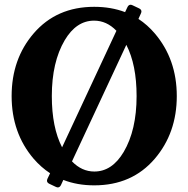

<svg xmlns="http://www.w3.org/2000/svg" viewBox="-20 -776 799 814"><path d="M379.4 9.8Q307.6 9.8 248.5 -13.2L238.8 7.8Q233.9 18.6 225.1 18.6Q221.7 18.6 216.3 16.1L189.5 3.4Q179.2 -1.5 179.2 -9.8Q179.2 -13.7 181.6 -19L192.4 -41.5Q154.3 -66.4 122.6 -103Q29.3 -212.4 29.3 -368.7Q29.3 -525.9 122.6 -634.3Q219.7 -747.1 379.4 -747.1Q451.2 -747.1 510.3 -724.6L520 -745.1Q524.9 -755.9 533.7 -755.9Q537.1 -755.9 542.5 -753.4L569.3 -740.7Q579.6 -735.8 579.6 -727.5Q579.6 -723.6 577.1 -718.3L566.9 -695.8Q605 -670.9 636.2 -634.3Q729.5 -524.9 729.5 -368.7Q729.5 -212.4 636.2 -103Q539.6 9.8 379.4 9.8ZM379.9 -48.8Q455.1 -48.8 504.4 -131.8Q559.1 -224.6 559.1 -368.7Q559.1 -501.5 515.6 -585.9L285.2 -91.8Q326.7 -48.8 379.9 -48.8ZM243.2 -151.4 473.6 -645.5Q432.1 -688.5 378.9 -688.5Q303.7 -688.5 254.4 -605.5Q199.7 -512.7 199.7 -368.7Q199.7 -235.8 243.2 -151.4Z"/></svg>

Font: Simply Serif
Style: Bold
Weight: 700
Designer: Wojciech Kalinowski "wmk69" (wmk69@o2.pl)
Foundry: Wojciech Kalinowski "wmk69" (wmk69@o2.pl)
Version: Version 1.0.0; 2022-02-18